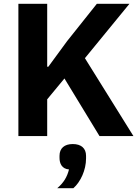

<svg xmlns="http://www.w3.org/2000/svg" viewBox="-20 -718 736 1013"><path d="M364 42C320 42 294 64 294 104V115C294 144 306 173 344 176C334 216 316 246 282 275H367C405 242 434 179 434 118V104C434 64 408 42 364 42ZM505 0H684L428 -411L663 -698H491L334 -501L235 -366H229V-698H77V0H229V-194L320 -304Z"/></svg>

Font: LVC Sans
Style: Bold
Weight: 700
Designer: Mike Abbink, Paul van der Laan, Pieter van Rosmalen
Foundry: Bold Monday
Version: Version 3.0